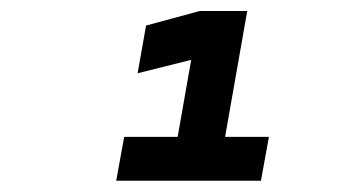

<svg xmlns="http://www.w3.org/2000/svg" viewBox="-20 -713 626 342"><path d="M282.7 -391.1 335.9 -693.4H420.4L367.2 -391.1ZM187 -391.1 201.2 -469.2H300.8L287.1 -391.1ZM362.3 -391.1 376 -469.2H459L444.8 -391.1ZM225.1 -582.5 240.2 -667.5 335.9 -693.4 324.7 -607.4Z"/></svg>

Font: Cascadia Mono Medium
Style: Italic
Weight: 500
Italic angle: -10°
Monospace: yes
Designer: Aaron Bell
Foundry: Saja Typeworks
Version: Version 2407.024